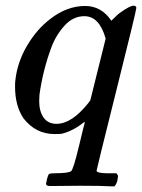

<svg xmlns="http://www.w3.org/2000/svg" viewBox="-20 -462 500 676"><path d="M262 192Q242 192 207.5 192.5Q173 193 157 193Q142 193 142 185Q142 183 143.5 178Q145 173 145 170Q149 154 152.5 151Q156 148 172 148Q219 148 230 141Q238 136 258 52.5Q278 -31 279 -32Q279 -33 272 -29Q237 -1 197 9Q191 10 172 10Q106 10 63 -45Q33 -89 33 -157Q33 -173 34 -179Q41 -243 75.5 -301.5Q110 -360 158 -396Q216 -441 280 -441Q337 -441 372 -389Q397 -414 404 -418Q438 -442 450 -442Q460 -442 460 -434Q460 -425 391 -149Q320 135 320 139Q320 147 354 148Q361 148 365 148H390Q395 155 395.5 156.5Q396 158 393 175Q389 188 383 194H370Q339 192 262 192ZM352 -326Q330 -405 277 -405Q237 -405 206.5 -371Q176 -337 160 -293Q131 -214 119 -129Q119 -126 118.5 -118Q118 -110 118 -106Q118 -70 133.5 -48Q149 -26 179 -26Q232 -26 290 -98L298 -109Z"/></svg>

Font: MathJax_Math
Style: Regular
Weight: 400
Version: Version 1.1